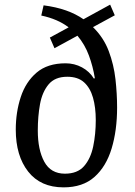

<svg xmlns="http://www.w3.org/2000/svg" viewBox="-20 -794 581 828"><path d="M254 14Q155 14 101.5 -54Q48 -122 48 -235Q48 -310 69.5 -375.5Q91 -441 138 -481Q185 -521 263 -521Q301 -521 333.5 -503.5Q366 -486 385 -455L389 -457Q381 -507 363.5 -554.5Q346 -602 314 -640L215 -586L195 -632L276 -676Q229 -712 158 -727L168 -771Q222 -764 264.5 -749Q307 -734 340 -711L455 -774L475 -728L381 -677Q427 -632 449 -573.5Q471 -515 478 -452Q485 -389 485 -330Q485 -232 461.5 -154Q438 -76 387.5 -31Q337 14 254 14ZM260 -45Q314 -45 342.5 -77.5Q371 -110 382 -163Q393 -216 393 -276Q393 -331 381 -373Q369 -415 342.5 -439Q316 -463 270 -463Q217 -463 189.5 -430Q162 -397 152.5 -344.5Q143 -292 143 -231Q143 -148 171 -96.5Q199 -45 260 -45Z"/></svg>

Font: Literata 12pt
Style: Italic
Weight: 400
Italic angle: -2°
Designer: Latin by Veronika Burian and Jose Scaglione. Greek by Irene Vlachou. Cyrillic by Vera Evstafieva
Foundry: TypeTogether
Version: Version 3.002